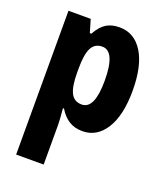

<svg xmlns="http://www.w3.org/2000/svg" viewBox="-146 -654 840 990"><g transform="rotate(20 274.5 -159.5)"><path d="M339 -559Q420 -559 466.5 -485Q513 -411 513 -274Q513 -139 466 -64.5Q419 10 340 10Q296 10 265 -10Q234 -30 212 -67H206Q212 -6 212 24V240H61V-549H183L204 -478H212Q237 -523 266.5 -541Q296 -559 339 -559ZM289 -435Q248 -435 230 -400Q212 -365 212 -289V-264Q212 -189 230 -153.5Q248 -118 290 -118Q360 -118 360 -274Q360 -435 289 -435Z"/></g></svg>

Font: Noto Sans Sinhala Condensed ExtraBold
Style: Regular
Weight: 800
Width: 3
Designer: Jelle Bosma - Monotype Design Team
Foundry: Monotype Imaging Inc.
Version: Version 2.006; ttfautohint (v1.8.4.7-5d5b)